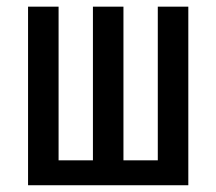

<svg xmlns="http://www.w3.org/2000/svg" viewBox="-20 -548 640 568"><path d="M153.3 -528.3V-73.7H254.9V-528.3H345.2V-73.7H446.8V-528.3H537.1V0H63V-528.3Z"/></svg>

Font: Roboto Mono
Style: Regular
Weight: 400
Designer: Google
Version: Version 2.000985; 2015; ttfautohint (v1.3)